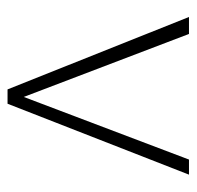

<svg xmlns="http://www.w3.org/2000/svg" viewBox="-26 -495 521 509"><g transform="rotate(90 234.5 -240.5)"><path d="M217 0 25 -481H70L237 -43L403 -481H443L255 0Z"/></g></svg>

Font: Cantarell Light
Style: Regular
Weight: 300
Designer: Dave Crossland, Nikolaus Waxweiler, Florian Fecher, Jacques Le Bailly, Eben Sorkin, Alexei Vanyashin, Alexios Zavras, Em
Version: Version 0.303